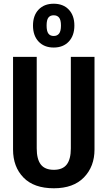

<svg xmlns="http://www.w3.org/2000/svg" viewBox="-20 -996 577 1030"><path d="M487 -194Q487 -103 430.5 -44.5Q374 14 269 14Q162 14 106 -43.5Q50 -101 50 -194V-691H177V-200Q177 -142 199 -113.5Q221 -85 269 -85Q316 -85 338 -113.5Q360 -142 360 -200V-691H487ZM379 -859Q379 -805 349 -773Q319 -741 268 -741Q217 -741 187 -773Q157 -805 157 -859Q157 -913 187 -944.5Q217 -976 268 -976Q319 -976 349 -944.5Q379 -913 379 -859ZM230 -859Q230 -829 239.5 -816Q249 -803 268 -803Q287 -803 297 -816Q307 -829 307 -859Q307 -889 297 -901.5Q287 -914 268 -914Q249 -914 239.5 -901.5Q230 -889 230 -859Z"/></svg>

Font: Fira Sans Extra Condensed Medium
Style: Regular
Weight: 500
Width: 1
Designer: Carrois Corporate & Edenspiekermann AG
Foundry: Carrois Corporate GbR & Edenspiekermann AG
Version: Version 4.203